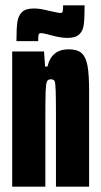

<svg xmlns="http://www.w3.org/2000/svg" viewBox="-20 -704 380 724"><path d="M26 -510H146L150 -453H159Q174 -518 239 -518Q272 -518 288 -503.5Q304 -489 310 -456Q316 -423 316 -360V0H191V-277Q191 -330 190 -361.5Q189 -393 185.5 -399Q182 -405 171 -405Q161 -405 157 -396.5Q153 -388 152 -358Q151 -328 151 -244V0H26ZM108 -672Q132 -672 166 -663Q201 -655 207 -655Q215 -655 216.5 -661Q218 -667 218 -684H299Q299 -635 296 -611.5Q293 -588 279 -574.5Q265 -561 234 -561Q211 -561 177 -570Q170 -572 155.5 -575.5Q141 -579 135 -579Q127 -579 125.5 -573Q124 -567 124 -549H42Q42 -597 45.5 -621Q49 -645 63 -658.5Q77 -672 108 -672Z"/></svg>

Font: Saira Ultra Condensed Black
Style: Regular
Weight: 900
Width: 1
Designer: Hector Gatti with collaboration of the Omnibus-Type team
Foundry: Omnibus-Type
Version: Version 1.001; ttfautohint (v1.8)